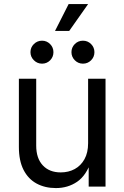

<svg xmlns="http://www.w3.org/2000/svg" viewBox="-20 -936 624 963"><path d="M260.3 7.3Q205.6 7.3 163.6 -15.4Q121.6 -38.1 98.1 -84Q74.7 -129.9 74.7 -198.7V-541H161.6V-205.6Q161.6 -142.1 194.6 -106.7Q227.5 -71.3 284.7 -71.3Q323.7 -71.3 354.7 -88.1Q385.7 -105 403.8 -137.7Q421.9 -170.4 421.9 -217.8V-541H509.3V0H424.8V-130.9H438.5Q413.1 -55.7 366.7 -24.2Q320.3 7.3 260.3 7.3ZM396 -616.7Q372.1 -616.7 355.2 -633.8Q338.4 -650.9 338.4 -674.3Q338.4 -698.2 355.2 -715.1Q372.1 -731.9 396 -731.9Q419.9 -731.9 436.8 -715.1Q453.6 -698.2 453.6 -674.3Q453.6 -650.4 436.8 -633.5Q419.9 -616.7 396 -616.7ZM190.9 -616.7Q167 -616.7 149.9 -633.8Q132.8 -650.9 132.8 -674.3Q132.8 -698.2 149.9 -715.1Q167 -731.9 190.9 -731.9Q214.4 -731.9 231.2 -715.1Q248 -698.2 248 -674.3Q248 -650.4 231.4 -633.5Q214.8 -616.7 190.9 -616.7ZM255.9 -780.8 324.2 -915.5H421.9L327.1 -780.8Z"/></svg>

Font: Inter 17pt
Style: Regular
Weight: 400
Version: Version 4.001;git-66647c0bb